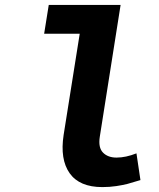

<svg xmlns="http://www.w3.org/2000/svg" viewBox="-20 -743 640 775"><path d="M393.1 12.2Q300.8 12.2 261.2 -43.7Q221.7 -99.6 236.8 -198.2L301.8 -606.9H158.2L176.8 -723.1H466.8L382.8 -190.9Q376 -147 395.8 -127Q415.5 -106.9 450.2 -106.9Q487.8 -106.9 530.8 -124L546.9 -16.1Q512.2 -5.4 494.6 -0.7Q477.1 3.9 449.7 8.1Q422.4 12.2 393.1 12.2Z"/></svg>

Font: Office Code Pro Bold Italic
Style: Regular
Weight: 700
Italic angle: -9°
Designer: Nathan Rutzky & Paul D. Hunt
Foundry: Adobe Systems Incorporated
Version: Version 1.004;PS 001.004;hotconv 1.0.70;makeotf.lib2.5.58329